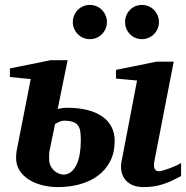

<svg xmlns="http://www.w3.org/2000/svg" viewBox="-20 -743 751 775"><path d="M306.2 -175.8Q306.2 -196.3 304.2 -211.2Q302.2 -226.1 295.2 -236.1Q288.1 -246.1 274.2 -251Q260.3 -255.9 236.8 -255.9Q229.5 -255.9 219.2 -251.2Q209 -246.6 202.1 -242.2Q201.2 -236.3 197.8 -219.7Q194.3 -203.1 190.4 -185.5Q186 -165 181.2 -140.1Q178.7 -130.4 178.5 -121.3Q178.2 -112.3 178.2 -104Q178.2 -82 186.8 -68.8Q195.3 -55.7 205.6 -48.8Q215.8 -42 224.9 -40Q233.9 -38.1 234.9 -38.1Q253.4 -38.1 266.8 -49.1Q280.3 -60.1 289.1 -78.6Q297.9 -97.2 302 -122.3Q306.2 -147.5 306.2 -175.8ZM442.9 -174.8Q442.9 -127 424.6 -91.8Q406.2 -56.6 375.2 -33.7Q344.2 -10.7 302.5 0.7Q260.7 12.2 213.9 12.2Q180.7 12.2 150.1 4.4Q119.6 -3.4 96.2 -18.3Q72.8 -33.2 58.8 -55.2Q44.9 -77.1 44.9 -106Q44.9 -112.8 45.4 -119.1Q45.9 -125.5 46.9 -132.8L104 -423.8L20 -432.1V-466.8L184.1 -500H252.9L212.9 -303.2Q223.6 -305.7 233.2 -306.9Q242.7 -308.1 250 -308.1Q297.4 -308.1 333.3 -298.8Q369.1 -289.6 393.6 -272.2Q418 -254.9 430.4 -230.2Q442.9 -205.6 442.9 -174.8ZM710.9 -32.2Q690.9 -21.5 673.1 -13.2Q655.3 -4.9 637.5 0.7Q619.6 6.3 600.6 9.3Q581.5 12.2 559.1 12.2Q531.7 12.2 512.9 3.2Q494.1 -5.9 483.6 -20.3Q473.1 -34.7 470 -52.7Q466.8 -70.8 470.2 -88.9L533.2 -418L448.2 -425.8V-460.9L611.8 -494.1H681.2L604 -97.2Q602.1 -88.4 601.6 -80.1Q601.1 -71.8 602.8 -65.4Q604.5 -59.1 609.4 -55.4Q614.3 -51.8 623 -51.8Q627 -51.8 638.2 -54.9Q649.4 -58.1 662.8 -63Q676.3 -67.9 689.5 -73.7Q702.6 -79.6 710.9 -85ZM411.6 -653.8Q411.6 -639.6 406.2 -627.2Q400.9 -614.7 391.6 -605.2Q382.3 -595.7 369.6 -590.3Q356.9 -585 342.8 -585Q328.6 -585 315.9 -590.3Q303.2 -595.7 293.9 -605.2Q284.7 -614.7 279.3 -627.2Q273.9 -639.6 273.9 -653.8Q273.9 -668 279.3 -680.7Q284.7 -693.4 293.9 -702.9Q303.2 -712.4 315.9 -717.8Q328.6 -723.1 342.8 -723.1Q356.9 -723.1 369.6 -717.8Q382.3 -712.4 391.6 -702.9Q400.9 -693.4 406.2 -680.7Q411.6 -668 411.6 -653.8ZM621.6 -653.8Q621.6 -639.6 616.2 -627.2Q610.8 -614.7 601.6 -605.2Q592.3 -595.7 579.6 -590.3Q566.9 -585 552.7 -585Q538.6 -585 526.1 -590.3Q513.7 -595.7 504.4 -605.2Q495.1 -614.7 490 -627.2Q484.9 -639.6 484.9 -653.8Q484.9 -668 490 -680.7Q495.1 -693.4 504.4 -702.9Q513.7 -712.4 526.1 -717.8Q538.6 -723.1 552.7 -723.1Q566.9 -723.1 579.6 -717.8Q592.3 -712.4 601.6 -702.9Q610.8 -693.4 616.2 -680.7Q621.6 -668 621.6 -653.8Z"/></svg>

Font: Charis SIL
Style: Bold Italic
Weight: 700
Italic angle: -11°
Foundry: SIL International
Version: Version 4.112